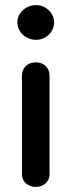

<svg xmlns="http://www.w3.org/2000/svg" viewBox="-20 -716 280 752"><path d="M122 -560C159 -560 192 -590 192 -629C192 -665 159 -696 122 -696C81 -696 48 -665 48 -629C48 -590 81 -560 122 -560ZM120 16C148 16 174 -2 174 -34V-418C174 -454 148 -472 120 -472C92 -472 66 -454 66 -418V-34C66 -2 92 16 120 16Z"/></svg>

Font: Dongle
Style: Regular
Weight: 400
Designer: Yanghee Ryu
Foundry: Yanghee Ryu
Version: Version 2.000